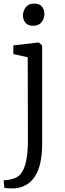

<svg xmlns="http://www.w3.org/2000/svg" viewBox="-31 -803 363 1066"><path d="M50 243Q45 243.5 32.5 243.2Q20 243 8 242Q-4 241 -7 239L-11 198Q-3.5 198.5 12.2 196.2Q28 194 46 188Q76.5 178.5 93.5 148.5Q110.5 118.5 117.2 73.8Q124 29 124 -25L123 -485L43 -503V-551L182 -567H184L203 -551V-6Q203 56 192.8 101.5Q182.5 147 162.5 177.2Q142.5 207.5 114.2 223.5Q86 239.5 50 243ZM152 -660Q124.5 -660 110.5 -676.5Q96.5 -693 96.5 -717.5Q96.5 -742 111.8 -762.5Q127 -783 159 -783H160Q187.5 -783 201.5 -766.5Q215.5 -750 215.5 -725.5Q215.5 -701 200.2 -680.5Q185 -660 153 -660Z"/></svg>

Font: Merriweather Light 18pt Light
Style: Regular
Weight: 300
Version: Version 2.100